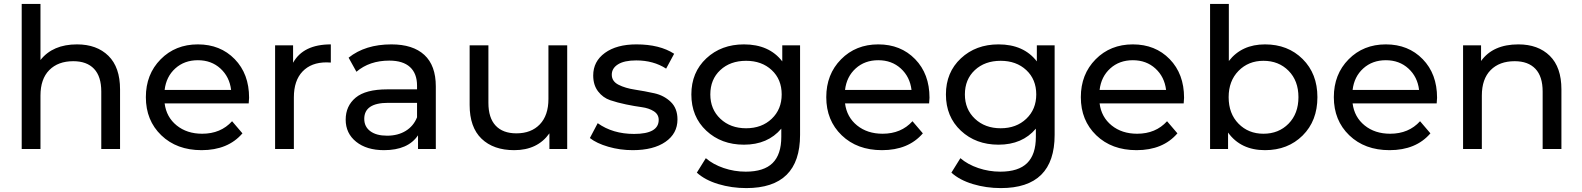

<svg xmlns="http://www.w3.org/2000/svg" viewBox="-20 -762 8093 982"><path d="M374 -535Q475 -535 534.5 -476.5Q594 -418 594 -305V0H498V-294Q498 -371 461 -410Q424 -449 355 -449Q277 -449 232 -403.5Q187 -358 187 -273V0H91V-742H187V-455Q250 -535 374 -535Z M1254 -262Q1254 -251 1252 -233H822Q831 -163 883.5 -120.5Q936 -78 1014 -78Q1109 -78 1167 -142L1220 -80Q1146 6 1011 6Q884 6 805 -70Q726 -146 726 -265Q726 -382 801.5 -458.5Q877 -535 992 -535Q1107 -535 1180.5 -459.5Q1254 -384 1254 -262ZM822 -302H1162Q1154 -369 1107.5 -411.5Q1061 -454 992 -454Q923 -454 876.5 -412Q830 -370 822 -302Z M1479 -441Q1531 -535 1672 -535V-442Q1664 -443 1650 -443Q1572 -443 1527.5 -396.5Q1483 -350 1483 -264V0H1387V-530H1479Z M1982 -535Q2092 -535 2150.5 -481Q2209 -427 2209 -320V0H2118V-70Q2067 6 1944 6Q1855 6 1801.5 -37Q1748 -80 1748 -150Q1748 -220 1799 -262.5Q1850 -305 1961 -305H2113V-324Q2113 -386 2077 -419Q2041 -452 1971 -452Q1870 -452 1803 -395L1763 -467Q1848 -535 1982 -535ZM2113 -162V-236H1965Q1843 -236 1843 -154Q1843 -114 1874 -91Q1905 -68 1960 -68Q2015 -68 2055 -92.5Q2095 -117 2113 -162Z M2785 -530H2881V0H2790V-80Q2729 6 2610 6Q2504 6 2443 -52.5Q2382 -111 2382 -225V-530H2478V-236Q2478 -159 2515 -119.5Q2552 -80 2621 -80Q2697 -80 2741 -126Q2785 -172 2785 -256Z M3216 6Q3151 6 3091 -11.5Q3031 -29 2997 -56L3037 -132Q3114 -77 3223 -77Q3349 -77 3349 -149Q3349 -177 3324 -193Q3299 -209 3262 -214Q3225 -219 3181.5 -228Q3138 -237 3101 -249.5Q3064 -262 3039 -294.5Q3014 -327 3014 -376Q3014 -448 3074 -491.5Q3134 -535 3235 -535Q3354 -535 3428 -487L3387 -411Q3322 -453 3234 -453Q3173 -453 3141 -433Q3109 -413 3109 -380Q3109 -346 3143.5 -328.5Q3178 -311 3227.5 -303.5Q3277 -296 3326.5 -285Q3376 -274 3410.5 -241Q3445 -208 3445 -151Q3445 -79 3383.5 -36.5Q3322 6 3216 6Z M3981 -530H4072V-72Q4072 200 3797 200Q3722 200 3654 179.5Q3586 159 3544 121L3590 47Q3627 79 3681.5 97.5Q3736 116 3794 116Q3887 116 3931.5 72Q3976 28 3976 -62V-104Q3907 -22 3785 -22Q3669 -22 3592.5 -93.5Q3516 -165 3516 -279Q3516 -392 3592.5 -463.5Q3669 -535 3785 -535Q3914 -535 3981 -448ZM3978 -279Q3978 -356 3927 -403.5Q3876 -451 3796 -451Q3715 -451 3664 -403.5Q3613 -356 3613 -279Q3613 -203 3664.5 -154.5Q3716 -106 3796 -106Q3876 -106 3927 -154.5Q3978 -203 3978 -279Z M4734 -262Q4734 -251 4732 -233H4302Q4311 -163 4363.5 -120.5Q4416 -78 4494 -78Q4589 -78 4647 -142L4700 -80Q4626 6 4491 6Q4364 6 4285 -70Q4206 -146 4206 -265Q4206 -382 4281.5 -458.5Q4357 -535 4472 -535Q4587 -535 4660.5 -459.5Q4734 -384 4734 -262ZM4302 -302H4642Q4634 -369 4587.5 -411.5Q4541 -454 4472 -454Q4403 -454 4356.5 -412Q4310 -370 4302 -302Z M5283 -530H5374V-72Q5374 200 5099 200Q5024 200 4956 179.5Q4888 159 4846 121L4892 47Q4929 79 4983.5 97.5Q5038 116 5096 116Q5189 116 5233.5 72Q5278 28 5278 -62V-104Q5209 -22 5087 -22Q4971 -22 4894.5 -93.5Q4818 -165 4818 -279Q4818 -392 4894.5 -463.5Q4971 -535 5087 -535Q5216 -535 5283 -448ZM5280 -279Q5280 -356 5229 -403.5Q5178 -451 5098 -451Q5017 -451 4966 -403.5Q4915 -356 4915 -279Q4915 -203 4966.5 -154.5Q5018 -106 5098 -106Q5178 -106 5229 -154.5Q5280 -203 5280 -279Z M6036 -262Q6036 -251 6034 -233H5604Q5613 -163 5665.5 -120.5Q5718 -78 5796 -78Q5891 -78 5949 -142L6002 -80Q5928 6 5793 6Q5666 6 5587 -70Q5508 -146 5508 -265Q5508 -382 5583.5 -458.5Q5659 -535 5774 -535Q5889 -535 5962.5 -459.5Q6036 -384 6036 -262ZM5604 -302H5944Q5936 -369 5889.5 -411.5Q5843 -454 5774 -454Q5705 -454 5658.5 -412Q5612 -370 5604 -302Z M6450 -535Q6567 -535 6642.5 -460Q6718 -385 6718 -265Q6718 -144 6642.5 -69Q6567 6 6450 6Q6326 6 6261 -84V0H6169V-742H6265V-450Q6331 -535 6450 -535ZM6442 -78Q6520 -78 6570.5 -129.5Q6621 -181 6621 -265Q6621 -349 6570.5 -400Q6520 -451 6442 -451Q6365 -451 6314.5 -399.5Q6264 -348 6264 -265Q6264 -181 6314.5 -129.5Q6365 -78 6442 -78Z M7330 -262Q7330 -251 7328 -233H6898Q6907 -163 6959.5 -120.5Q7012 -78 7090 -78Q7185 -78 7243 -142L7296 -80Q7222 6 7087 6Q6960 6 6881 -70Q6802 -146 6802 -265Q6802 -382 6877.5 -458.5Q6953 -535 7068 -535Q7183 -535 7256.5 -459.5Q7330 -384 7330 -262ZM6898 -302H7238Q7230 -369 7183.5 -411.5Q7137 -454 7068 -454Q6999 -454 6952.5 -412Q6906 -370 6898 -302Z M7746 -535Q7847 -535 7906.5 -476.5Q7966 -418 7966 -305V0H7870V-294Q7870 -371 7833 -410Q7796 -449 7727 -449Q7649 -449 7604 -403.5Q7559 -358 7559 -273V0H7463V-530H7555V-450Q7616 -535 7746 -535Z"/></svg>

Font: Montserrat
Style: Regular
Weight: 500
Designer: Julieta Ulanovsky
Foundry: Julieta Ulanovsky
Version: Version 7.200;PS 007.200;hotconv 1.0.88;makeotf.lib2.5.64775